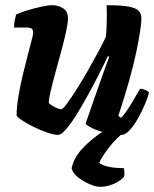

<svg xmlns="http://www.w3.org/2000/svg" viewBox="-20 -520 594 740"><path d="M204 0Q188 0 162 -9Q136 -18 109.5 -31Q83 -44 64.5 -56.5Q46 -69 44 -75Q44 -106 50.5 -145.5Q57 -185 66.5 -225.5Q76 -266 85.5 -302Q95 -338 101.5 -363Q108 -388 108 -394Q108 -405 102 -409.5Q96 -414 79 -414H34Q34 -428 37 -442Q40 -456 42 -464Q56 -471 83.5 -479.5Q111 -488 138.5 -494Q166 -500 180 -500Q206 -500 224 -487.5Q242 -475 242 -449Q242 -431 234.5 -397Q227 -363 216 -322.5Q205 -282 194 -242Q183 -202 175.5 -170Q168 -138 168 -123Q177 -114 192.5 -106.5Q208 -99 216 -99Q222 -99 238 -120.5Q254 -142 275.5 -176Q297 -210 319 -248.5Q341 -287 359.5 -321.5Q378 -356 388 -378Q391 -404 391.5 -439Q392 -474 391 -500Q447 -500 476 -494.5Q505 -489 515 -478Q525 -467 525 -449Q525 -415 505 -318.5Q485 -222 436 -73L447 -66Q457 -76 470.5 -96Q484 -116 497 -139Q510 -162 520 -178Q529 -178 540.5 -173Q552 -168 554 -163Q549 -142 537 -114.5Q525 -87 510 -60.5Q495 -34 478.5 -17Q462 0 448 0Q418 0 387 -8Q356 -16 334.5 -26.5Q313 -37 310 -44L357 -179Q369 -214 381.5 -248Q394 -282 401 -301L396 -304Q380 -270 359 -229Q338 -188 315.5 -147.5Q293 -107 272 -73.5Q251 -40 233 -20Q215 0 204 0ZM365 200Q350 200 326 190Q302 180 281.5 164Q261 148 256 129Q264 88 299 51Q334 14 378 -14L468 -18Q431 9 402 46Q373 83 362 108Q390 128 457 128Q459 134 459.5 144Q460 154 458 162Q443 178 417.5 189Q392 200 365 200Z"/></svg>

Font: Texturina 72pt 72pt Black
Style: Italic
Weight: 900
Italic angle: -11°
Designer: Guillermo Torres Carreño
Foundry: Omnibus-Type
Version: Version 1.002; ttfautohint (v1.8.3)